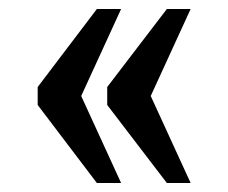

<svg xmlns="http://www.w3.org/2000/svg" viewBox="-20 -484 509 428"><path d="M352 -76 219 -250V-290L352 -464H405L316 -270L405 -76ZM196 -76 64 -250V-290L196 -464H250L161 -270L250 -76Z"/></svg>

Font: Noto Serif Thai Condensed SemiBold
Style: Regular
Weight: 600
Width: 3
Designer: Monotype Design Team
Foundry: Monotype Imaging Inc.
Version: Version 2.002; ttfautohint (v1.8.4.7-5d5b)